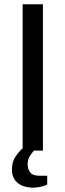

<svg xmlns="http://www.w3.org/2000/svg" viewBox="-20 -706 307 900"><path d="M86.1 0V-686H181.2V0ZM134.1 173.7Q110.4 173.7 87.8 165.7Q65.2 157.7 50.6 138.7Q35.9 119.6 35.9 87.9Q35.9 54.6 51.1 30.8Q66.2 7 87.1 -12H145.4V-6.2Q134.4 3.8 122 22.2Q109.5 40.5 109.5 64.8Q109.5 86.1 121.5 101.9Q133.4 117.7 163.2 117.7H201.3V159.7Q186 166.7 167.2 170.2Q148.3 173.7 134.1 173.7Z"/></svg>

Font: Archivo Variable SemiBold
Style: Regular
Weight: 600
Designer: Hector Gatti
Foundry: Omnibus-Type
Version: Version 2.001